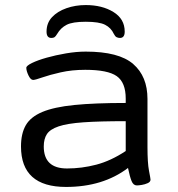

<svg xmlns="http://www.w3.org/2000/svg" viewBox="-20 -733 705 759"><path d="M241 6Q63 6 63 -154Q63 -205 82 -238Q101 -271 147.5 -290.5Q194 -310 274.5 -318Q355 -326 477 -326V-343Q477 -407 441.5 -432Q406 -457 317 -457Q264 -457 220 -447Q176 -437 147.5 -427Q119 -417 111 -417Q101 -417 92.5 -435Q84 -453 84 -465Q84 -473 106.5 -484Q129 -495 164.5 -505Q200 -515 241 -522Q282 -529 319 -529Q450 -529 506.5 -480Q563 -431 563 -342V-152Q563 -89 569 -58Q575 -27 575 -23Q575 -14 564 -9Q553 -4 540.5 -2Q528 0 521 0Q507 0 500 -17.5Q493 -35 486 -69Q387 6 241 6ZM245 -67Q303 -67 360.5 -82Q418 -97 477 -136V-254Q374 -254 310 -249.5Q246 -245 212 -233.5Q178 -222 165.5 -203Q153 -184 153 -154Q153 -67 245 -67ZM319 -713Q384 -713 428.5 -685.5Q473 -658 473 -608Q473 -583 454 -583Q447 -583 441 -586Q435 -589 430 -599Q419 -623 395.5 -635Q372 -647 319 -647Q267 -647 243.5 -635Q220 -623 206 -599Q200 -589 195.5 -586Q191 -583 183 -583Q164 -583 164 -608Q164 -642 185.5 -665Q207 -688 242.5 -700.5Q278 -713 319 -713Z"/></svg>

Font: Asap Expanded
Style: Regular
Weight: 400
Width: 7
Designer: Pablo Cosgaya
Foundry: Omnibus-Type
Version: Version 3.001; ttfautohint (v1.8.4.7-5d5b)